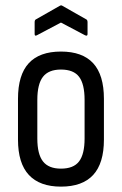

<svg xmlns="http://www.w3.org/2000/svg" viewBox="-20 -687 455 715"><path d="M207 8Q128 8 87.5 -35.5Q47 -79 47 -167V-319Q47 -408 87 -451.5Q127 -495 207 -495Q287 -495 327 -451.5Q367 -408 367 -319V-167Q367 -79 327 -35.5Q287 8 207 8ZM207 -59Q254 -59 274.5 -86Q295 -113 295 -171V-315Q295 -374 274.5 -401Q254 -428 207 -428Q161 -428 140 -401Q119 -374 119 -315V-171Q119 -113 140 -86Q161 -59 207 -59ZM118 -556Q109 -551 109 -560V-604Q109 -613 114 -615L202 -665Q208 -669 213 -665L301 -615Q306 -613 306 -604V-560Q306 -551 296 -556L207 -603Z"/></svg>

Font: Sofia Sans Condensed
Style: Regular
Weight: 400
Designer: Botio Nikoltchev, Ani Petrova
Foundry: lettersoup
Version: Version 4.100